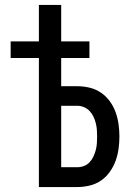

<svg xmlns="http://www.w3.org/2000/svg" viewBox="-20 -755 540 775"><path d="M137 0V-521H23V-588H137V-735H227V-588H341V-521H227V-407H292Q317 -407 342 -401Q367 -395 387.5 -381Q408 -367 423 -346.5Q438 -326 446.5 -302.5Q455 -279 458.5 -254Q462 -229 462 -204Q462 -179 458.5 -154Q455 -129 446.5 -105.5Q438 -82 423 -61Q408 -40 387.5 -26Q367 -12 342 -6Q317 0 292 0ZM292 -80Q306 -80 319 -85Q332 -90 341.5 -100Q351 -110 357 -123Q363 -136 366.5 -149Q370 -162 371 -176Q372 -190 372 -204Q372 -218 371 -231.5Q370 -245 366.5 -258.5Q363 -272 357 -284.5Q351 -297 341.5 -307Q332 -317 319 -322.5Q306 -328 292 -328H227V-80Z"/></svg>

Font: Iosevka Bendy Medium
Style: Regular
Weight: 500
Monospace: yes
Designer: Belleve Invis
Foundry: Belleve Invis
Version: Version 30.1.2